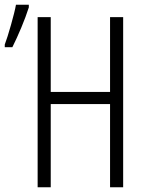

<svg xmlns="http://www.w3.org/2000/svg" viewBox="-21 -786 611 806"><path d="M-1 -588H31C55 -636 84 -704 100 -755V-766H46C40 -730 12 -632 -1 -599ZM496 0V-714H441V-400H192V-714H137V0H192V-349H441V0Z"/></svg>

Font: Noto Sans UI Condensed Light
Style: Regular
Weight: 300
Width: 3
Designer: Monotype Design Team
Foundry: Monotype Imaging Inc.
Version: Version 1.901